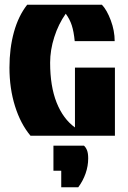

<svg xmlns="http://www.w3.org/2000/svg" viewBox="-20 -574 540 812"><path d="M109 0Q67 -50 43.5 -125Q20 -200 20 -288Q20 -370 39 -438.5Q58 -507 95 -554H411Q432 -532 448.5 -488Q465 -444 465 -400H296Q292 -441 283.5 -467Q275 -493 258 -516Q227 -472 209.5 -417Q192 -362 192 -309Q192 -209 219.5 -140Q247 -71 297 -35V-288H466V0ZM239 218V148H206V42H335Q343 49 348 61.5Q353 74 353 96Q353 128 342 159.5Q331 191 311 218Z"/></svg>

Font: Tac One
Style: Regular
Weight: 400
Designer: Oluseyi Olusanya, David Udoh, Eyiyemi Adegbite, Mirko Velimirović
Version: Version 1.003; ttfautohint (v1.8.4.7-5d5b)